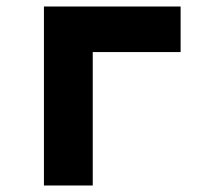

<svg xmlns="http://www.w3.org/2000/svg" viewBox="-20 -570 640 590"><path d="M115 0H265V-410H535V-550H115Z"/></svg>

Font: JetBrains Mono ExtraBold
Style: Regular
Weight: 800
Monospace: yes
Designer: Philipp Nurullin, Konstantin Bulenkov
Foundry: JetBrains
Version: Version 2.305